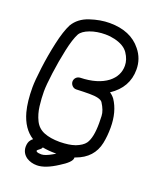

<svg xmlns="http://www.w3.org/2000/svg" viewBox="-163 -894 885 1089"><g transform="rotate(20 280.0 -350.0)"><path d="M271 -69Q328 -70 361 -82H362Q403 -98 419 -120Q445 -157 445 -246Q445 -256 444 -288.5Q443 -321 416 -363Q401 -383 337 -383Q303 -383 257 -381Q243 -381 233 -391Q223 -401 222 -415Q222 -430 231.5 -440Q241 -450 256 -451Q360 -454 419 -499Q471 -540 471 -601Q471 -638 446.5 -674.5Q422 -711 361 -725H360Q336 -731 308 -731Q256 -731 214.5 -715.5Q173 -700 159 -676Q140 -640 124.5 -568Q109 -496 99 -421Q89 -346 89 -308Q89 -267 94.5 -221Q100 -175 118.5 -137.5Q137 -100 175.5 -84.5Q214 -69 271 -69ZM276 0H271Q228 0 192 -7Q189 2 180 8Q165 18 165 24L166 25Q167 27 169 28Q177 33 197 33Q219 33 259 10Q268 5 276 0ZM124 -32Q61 -71 36 -162Q20 -222 20 -308Q20 -347 30 -426.5Q40 -506 57.5 -585Q75 -664 98 -709Q128 -759 190 -779.5Q252 -800 308 -800Q435 -800 499 -719Q540 -669 540 -603Q540 -495 443 -431Q459 -421 472 -404Q515 -340 515 -244Q515 -193 506 -149Q486 -53 386 -17L380 -15V-10Q378 15 316 53Q244 100 194 100Q159 100 132 83Q100 61 99 23Q99 -4 111 -19Q116 -26 124 -32Z"/></g></svg>

Font: Bubblez Graffiti
Style: Regular
Weight: 400
Designer: GGBotNet
Foundry: GGBotNet
Version: 1.00